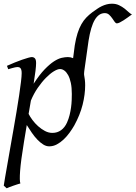

<svg xmlns="http://www.w3.org/2000/svg" viewBox="-23 -762 725 1026"><path d="M682.1 -685.1Q671.9 -677.7 660.2 -669.2Q648.4 -660.6 637.5 -653.6Q626.5 -646.5 616.9 -641.8Q607.4 -637.2 601.6 -637.2Q595.2 -637.2 589.4 -645.8Q583.5 -654.3 576.4 -664.6Q569.3 -674.8 560.1 -683.3Q550.8 -691.9 537.1 -691.9Q504.9 -691.9 483.6 -656.2Q462.4 -620.6 450.2 -544.4L427.2 -381.3Q426.3 -375 426.3 -370.6V-362.8Q428.7 -350.1 430.4 -335.9Q432.1 -321.8 432.1 -306.2Q432.1 -257.3 418.5 -202.6Q404.8 -147.9 374 -91.8Q362.8 -72.3 348.4 -52.5Q334 -32.7 316.9 -16.6Q299.8 -0.5 280.5 9.8Q261.2 20 240.2 20Q223.6 20 207.8 10Q191.9 0 176.5 -16.1Q161.1 -32.2 147 -52.7Q132.8 -73.2 120.1 -93.8L105 -2.9Q88.4 97.7 84.5 151.1Q80.6 204.6 85.9 218.3Q78.6 220.2 68.8 223.4Q59.1 226.6 48.6 230.2Q38.1 233.9 28.6 237.5Q19 241.2 12.7 244.1L-2.9 230Q-1 215.8 4.2 186Q9.3 156.2 16.4 116.2Q23.4 76.2 31.7 28.8Q40 -18.6 48.6 -67.4Q57.1 -116.2 65.2 -164.1Q73.2 -211.9 79.3 -252.7Q85.4 -293.5 89.1 -324.5Q92.8 -355.5 92.8 -371.1Q92.8 -382.3 90.8 -388.9Q88.9 -395.5 85.4 -398.7Q82 -401.9 78.1 -402.8Q74.2 -403.8 69.8 -403.8Q65.4 -403.8 57.4 -402.1Q49.3 -400.4 41 -397.9Q31.7 -395.5 21 -392.1L14.2 -410.2Q34.7 -419.4 55.7 -428Q76.7 -436.5 95 -442.9Q113.3 -449.2 127.2 -453.1Q141.1 -457 147 -457Q156.7 -457 163.3 -450.4Q169.9 -443.8 169.9 -424.8Q169.9 -410.2 166.7 -383.8Q163.6 -357.4 156.7 -314.5Q188 -362.8 215.3 -391.1Q242.7 -419.4 265.4 -434.1Q288.1 -448.7 306.6 -452.9Q325.2 -457 339.8 -457Q354.5 -457 367.7 -451.2L376.5 -519.5Q382.8 -557.6 391.6 -585Q400.4 -612.3 412.1 -632.8Q423.8 -653.3 438.2 -668.2Q452.6 -683.1 470.2 -696.3Q482.9 -705.6 495.4 -714.1Q507.8 -722.7 520.5 -728.8Q533.2 -734.9 546.6 -738.5Q560.1 -742.2 575.2 -742.2Q596.7 -742.2 613.3 -734.1Q629.9 -726.1 642.6 -716.1Q655.3 -706.1 665 -696.8Q674.8 -687.5 682.1 -685.1ZM297.9 -393.1Q284.7 -393.1 264.6 -380.9Q244.6 -368.7 222.7 -346.4Q200.7 -324.2 179.2 -293.2Q157.7 -262.2 142.1 -224.6L129.9 -153.3Q137.2 -138.7 150.4 -120.8Q163.6 -103 180.7 -87.6Q197.8 -72.3 217.3 -62Q236.8 -51.8 256.8 -51.8Q283.2 -51.8 303.2 -66.2Q323.2 -80.6 335 -106.9Q343.8 -126.5 348.9 -147.2Q354 -168 356.7 -188Q359.4 -208 360.1 -226.6Q360.8 -245.1 360.8 -259.8Q360.8 -293.9 355.5 -319.1Q350.1 -344.2 341.1 -360.6Q332 -377 320.8 -385Q309.6 -393.1 297.9 -393.1Z"/></svg>

Font: Gentium Plus Afr
Style: Italic
Weight: 400
Italic angle: -8°
Designer: J. Victor Gaultney, Annie Olsen, Iska Routamaa, Becca Hirsbrunner
Foundry: SIL International
Version: Version 5.000